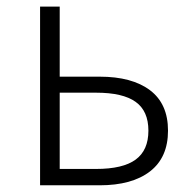

<svg xmlns="http://www.w3.org/2000/svg" viewBox="-20 -553 569 573"><path d="M99.6 0V-533.2H158.2V-324.2H277.3Q374 -324.2 427.7 -283.7Q481.4 -243.2 481.4 -163.1Q481.4 -83 427.7 -41.5Q374 0 277.3 0ZM158.2 -48.8H266.6Q346.7 -48.8 384.8 -76.7Q422.9 -104.5 422.9 -163.1Q422.9 -221.7 384.8 -249Q346.7 -276.4 266.6 -276.4H158.2Z"/></svg>

Font: Gen Shin Gothic Light
Style: Regular
Weight: 200
Designer: [Source Han Sans]
Ryoko NISHIZUKA  (kana & ideographs); Paul D. Hunt (Latin, Greek & Cyrillic); Wenlong ZHANG  (bopomofo
Version: Version 1.002.20150607